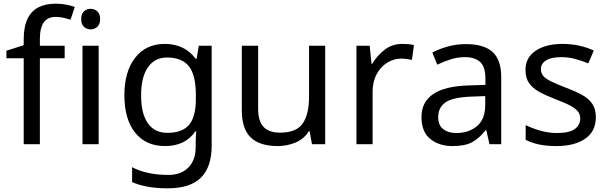

<svg xmlns="http://www.w3.org/2000/svg" viewBox="-20 -785 3308 1045"><path d="M332 -468H197V0H109V-468H15V-509L109 -539V-570Q109 -639 129.5 -682Q150 -725 189 -745Q228 -765 283 -765Q315 -765 341.5 -759.5Q368 -754 387 -747L364 -678Q348 -683 327 -688Q306 -693 284 -693Q240 -693 218.5 -663.5Q197 -634 197 -571V-536H332Z M517 -536V0H429V-536ZM474 -737Q494 -737 509.5 -723.5Q525 -710 525 -681Q525 -653 509.5 -639Q494 -625 474 -625Q452 -625 437 -639Q422 -653 422 -681Q422 -710 437 -723.5Q452 -737 474 -737Z M877 -546Q930 -546 972.5 -526Q1015 -506 1045 -465H1050L1062 -536H1132V9Q1132 124 1073.5 182Q1015 240 892 240Q834 240 785.5 231.5Q737 223 699 206V125Q778 167 897 167Q966 167 1005.5 126.5Q1045 86 1045 16V-5Q1045 -17 1046 -39.5Q1047 -62 1048 -71H1044Q1016 -30 974.5 -10Q933 10 878 10Q774 10 715.5 -63Q657 -136 657 -267Q657 -395 715.5 -470.5Q774 -546 877 -546ZM889 -472Q822 -472 785 -418.5Q748 -365 748 -266Q748 -167 784.5 -114.5Q821 -62 891 -62Q972 -62 1009 -105.5Q1046 -149 1046 -246V-267Q1046 -377 1008 -424.5Q970 -472 889 -472Z M1750 -536V0H1678L1665 -71H1661Q1635 -29 1589 -9.5Q1543 10 1491 10Q1394 10 1345 -36.5Q1296 -83 1296 -185V-536H1385V-191Q1385 -127 1414 -95Q1443 -63 1504 -63Q1593 -63 1627.5 -113Q1662 -163 1662 -257V-536Z M2170 -546Q2185 -546 2202.5 -544.5Q2220 -543 2233 -540L2222 -459Q2209 -462 2193.5 -464Q2178 -466 2164 -466Q2123 -466 2087 -443.5Q2051 -421 2029.5 -380.5Q2008 -340 2008 -286V0H1920V-536H1992L2002 -438H2006Q2032 -482 2073 -514Q2114 -546 2170 -546Z M2516 -545Q2614 -545 2661 -502Q2708 -459 2708 -365V0H2644L2627 -76H2623Q2588 -32 2549.5 -11Q2511 10 2443 10Q2370 10 2322 -28.5Q2274 -67 2274 -149Q2274 -229 2337 -272.5Q2400 -316 2531 -320L2622 -323V-355Q2622 -422 2593 -448Q2564 -474 2511 -474Q2469 -474 2431 -461.5Q2393 -449 2360 -433L2333 -499Q2368 -518 2416 -531.5Q2464 -545 2516 -545ZM2542 -259Q2442 -255 2403.5 -227Q2365 -199 2365 -148Q2365 -103 2392.5 -82Q2420 -61 2463 -61Q2531 -61 2576 -98.5Q2621 -136 2621 -214V-262Z M3223 -148Q3223 -70 3165 -30Q3107 10 3009 10Q2953 10 2912.5 1Q2872 -8 2841 -24V-104Q2873 -88 2918.5 -74.5Q2964 -61 3011 -61Q3078 -61 3108 -82.5Q3138 -104 3138 -140Q3138 -160 3127 -176Q3116 -192 3087.5 -208Q3059 -224 3006 -244Q2954 -264 2917 -284Q2880 -304 2860 -332Q2840 -360 2840 -404Q2840 -472 2895.5 -509Q2951 -546 3041 -546Q3090 -546 3132.5 -536.5Q3175 -527 3212 -510L3182 -440Q3148 -454 3111 -464Q3074 -474 3035 -474Q2981 -474 2952.5 -456.5Q2924 -439 2924 -409Q2924 -387 2937 -371.5Q2950 -356 2980.5 -341.5Q3011 -327 3062 -307Q3113 -288 3149 -268Q3185 -248 3204 -219.5Q3223 -191 3223 -148Z"/></svg>

Font: Noto Sans Gunjala Gondi
Style: Regular
Weight: 400
Designer: Ek Type
Foundry: Ek Type
Version: Version 1.004